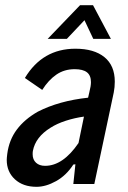

<svg xmlns="http://www.w3.org/2000/svg" viewBox="-20 -710 493 741"><path d="M423 -395Q423 -373 419 -353L344 0H263L271 -76L263 -75Q236 -33 196.5 -11Q157 11 121 11Q69 11 37.5 -18Q6 -47 6 -93Q6 -100 8 -116Q15 -170 45 -210Q75 -250 126 -279Q208 -321 320 -333L325 -355Q331 -378 331 -393Q331 -419 315.5 -431Q300 -443 268 -443Q228 -443 197.5 -422Q167 -401 143 -363L76 -409Q144 -522 271 -522Q343 -522 383 -489.5Q423 -457 423 -395ZM283 -158 304 -260Q268 -255 234 -244Q200 -233 175 -217Q117 -181 107 -128Q106 -124 106 -115Q106 -94 119 -82Q132 -70 154 -70Q223 -70 283 -158ZM289 -690H339L408 -560H340L306 -632L238 -560H164Z"/></svg>

Font: Decalotype Medium Italic
Style: Regular
Weight: 500
Italic angle: -12°
Designer: Alfredo Marco Pradil
Foundry: Alfredo Marco Pradil
Version: Version 1.0